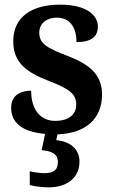

<svg xmlns="http://www.w3.org/2000/svg" viewBox="-20 -568 494 826"><path d="M189 238C268 238 322 197 322 127C322 73 281 40 222 35L227 10C350 6 419 -58 419 -162C419 -250 360 -293 272 -327C176 -363 149 -383 149 -428C149 -469 183 -492 224 -492C278 -492 309 -454 309 -387C374 -387 401 -411 401 -454C401 -501 355 -548 238 -548C118 -548 37 -496 37 -391C37 -300 91 -257 195 -218C279 -185 308 -163 308 -119C308 -79 281 -48 217 -48C154 -48 114 -96 114 -178C77 -178 28 -164 28 -104C28 -44 70 -1 174 8L159 78C199 82 229 91 229 130C229 166 207 177 171 177C154 177 131 174 108 169V228C131 235 170 238 189 238Z"/></svg>

Font: Noto Serif Tamil SemiCondensed
Style: Bold
Weight: 700
Width: 4
Designer: Indian Type Foundry, Tom Grace, and the Monotype Design Team
Foundry: Monotype Imaging Inc.
Version: Version 2.004